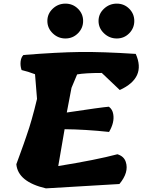

<svg xmlns="http://www.w3.org/2000/svg" viewBox="-20 -1038 785 1058"><path d="M241 -922.5Q241 -962 270.5 -990Q300 -1018 340.5 -1018Q381 -1018 409.5 -990Q438 -962 438 -922.5Q438 -883 409.5 -854.5Q381 -826 340.5 -826Q300 -826 270.5 -854.5Q241 -883 241 -922.5ZM720 -922.5Q720 -883 692 -854.5Q664 -826 623.5 -826Q583 -826 553 -854.5Q523 -883 523 -922.5Q523 -962 553 -990Q583 -1018 623.5 -1018Q664 -1018 692 -990Q720 -962 720 -922.5ZM640 -542 541 -636Q449 -636 405 -628L374 -554L348 -418Q541 -447 580 -450Q600 -435 604 -409Q612 -364 581 -311Q449 -325 336 -326L301 -123Q511 -157 627 -188Q663 -177 673 -146Q692 -89 638 -24L233 0Q79 -36 70 -133Q75 -147 91 -190.5Q107 -234 110.5 -244.5Q114 -255 125.5 -288Q137 -321 141.5 -336Q146 -351 154.5 -379.5Q163 -408 169.5 -434.5Q176 -461 184 -493L173 -629Q134 -644 99 -652Q91 -675 93.5 -698.5Q96 -722 109 -735Q297 -750 420.5 -751.5Q544 -753 728 -741Q787 -609 640 -542Z"/></svg>

Font: Tillana ExtraBold
Style: Regular
Weight: 800
Designer: Lipi Raval (Devanagari, Latin), Jonny Pinhorn (Latin)
Foundry: Indian Type Foundry
Version: Version 2.003;PS 1.0;hotconv 1.0.79;makeotf.lib2.5.61930; tt